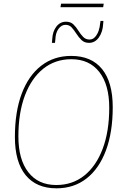

<svg xmlns="http://www.w3.org/2000/svg" viewBox="-20 -1014 674 1044"><path d="M287 10Q178 10 119.5 -61.5Q61 -133 61 -269Q61 -406 98 -504.5Q135 -603 204 -656.5Q273 -710 367 -710Q477 -710 535 -638.5Q593 -567 593 -431Q593 -295 556 -196Q519 -97 450.5 -43.5Q382 10 287 10ZM286 -8Q374 -8 438.5 -59.5Q503 -111 538.5 -205.5Q574 -300 574 -428Q574 -553 520 -622.5Q466 -692 368 -692Q280 -692 215.5 -640.5Q151 -589 115.5 -495Q80 -401 80 -272Q80 -147 134 -77.5Q188 -8 286 -8ZM263 -781Q263 -783 262.5 -779Q262 -775 262 -777.5Q262 -780 264 -801Q266 -843 286.5 -869.5Q307 -896 339 -896Q364 -896 379 -881.5Q394 -867 406 -847.5Q418 -828 432 -813.5Q446 -799 467 -799Q485 -799 497.5 -813.5Q510 -828 516.5 -847.5Q523 -867 524 -884Q526 -893 526 -895Q526 -897 526 -900H542Q542 -897 542 -896Q542 -895 541 -885Q539 -841 518 -811Q497 -781 464 -781Q439 -781 423.5 -796Q408 -811 395.5 -830.5Q383 -850 370 -864.5Q357 -879 336 -879Q314 -879 298 -857Q282 -835 281 -799Q279 -786 279 -781Q279 -783 278.5 -777Q278 -771 279 -781ZM309 -975 312 -994H544L541 -975Z"/></svg>

Font: Georama Thin
Style: Italic
Weight: 100
Italic angle: -9°
Designer: Jean-Baptiste Levee
Foundry: Production Type
Version: Version 1.000